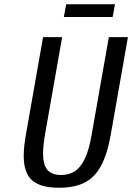

<svg xmlns="http://www.w3.org/2000/svg" viewBox="-20 -875 623 905"><path d="M258 10Q188 10 148 -13Q108 -36 96.5 -90.5Q85 -145 102 -240L183 -700H273L192 -240Q179 -165 184.5 -124Q190 -83 211.5 -66.5Q233 -50 268 -50Q303 -50 330.5 -66.5Q358 -83 378.5 -124Q399 -165 412 -240L493 -700H583L502 -240Q485 -145 454.5 -90.5Q424 -36 376 -13Q328 10 258 10ZM281 -795 292 -855H522L511 -795Z"/></svg>

Font: Cuprum
Style: Italic
Weight: 400
Italic angle: -10°
Designer: Jovanny Lemonad
Foundry: Jovanny Lemonad
Version: Version 3.000